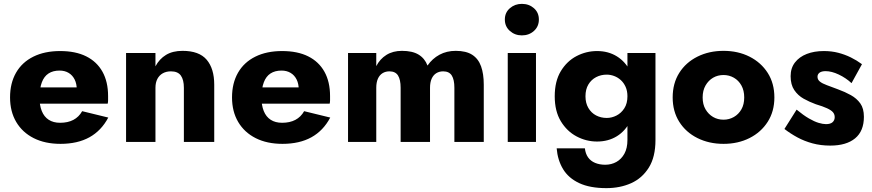

<svg xmlns="http://www.w3.org/2000/svg" viewBox="-20 -734 4512 993"><path d="M293 10Q381 10 442.5 -24Q504 -58 540 -126L405 -159Q388 -129 359.5 -114Q331 -99 291 -99Q256 -99 232 -114.5Q208 -130 196 -160Q184 -190 184 -232Q185 -278 196.5 -308.5Q208 -339 231 -354Q254 -369 288 -369Q315 -369 335 -357Q355 -345 366 -323Q377 -301 377 -271Q377 -264 373.5 -253.5Q370 -243 365 -236L401 -282H117V-198H537Q539 -205 539 -215.5Q539 -226 539 -237Q539 -311 510 -363Q481 -415 426 -442.5Q371 -470 291 -470Q211 -470 152.5 -441Q94 -412 63 -358Q32 -304 32 -230Q32 -157 64 -103Q96 -49 154.5 -19.5Q213 10 293 10Z M931 -280V0H1088V-296Q1088 -379 1049 -425Q1010 -471 924 -471Q873 -471 838.5 -450Q804 -429 784 -391V-460H632V0H784V-280Q784 -307 794 -326Q804 -345 822 -355Q840 -365 864 -365Q900 -365 915.5 -343Q931 -321 931 -280Z M1441 10Q1529 10 1590.5 -24Q1652 -58 1688 -126L1553 -159Q1536 -129 1507.5 -114Q1479 -99 1439 -99Q1404 -99 1380 -114.5Q1356 -130 1344 -160Q1332 -190 1332 -232Q1333 -278 1344.5 -308.5Q1356 -339 1379 -354Q1402 -369 1436 -369Q1463 -369 1483 -357Q1503 -345 1514 -323Q1525 -301 1525 -271Q1525 -264 1521.5 -253.5Q1518 -243 1513 -236L1549 -282H1265V-198H1685Q1687 -205 1687 -215.5Q1687 -226 1687 -237Q1687 -311 1658 -363Q1629 -415 1574 -442.5Q1519 -470 1439 -470Q1359 -470 1300.5 -441Q1242 -412 1211 -358Q1180 -304 1180 -230Q1180 -157 1212 -103Q1244 -49 1302.5 -19.5Q1361 10 1441 10Z M2482 -296Q2482 -352 2468 -391Q2454 -430 2422.5 -450.5Q2391 -471 2337 -471Q2290 -471 2253 -451Q2216 -431 2191 -395Q2177 -432 2145 -451.5Q2113 -471 2059 -471Q2012 -471 1978.5 -450Q1945 -429 1926 -392V-460H1780V0H1926V-280Q1926 -308 1934.5 -327Q1943 -346 1958.5 -355.5Q1974 -365 1994 -365Q2025 -365 2038.5 -343.5Q2052 -322 2052 -280V0H2204V-280Q2204 -308 2212.5 -327Q2221 -346 2236.5 -355.5Q2252 -365 2272 -365Q2303 -365 2316.5 -343.5Q2330 -322 2330 -280V0H2482Z M2591 -633Q2591 -597 2617 -574Q2643 -551 2679 -551Q2716 -551 2741.5 -574Q2767 -597 2767 -633Q2767 -669 2741.5 -691.5Q2716 -714 2679 -714Q2643 -714 2617 -691.5Q2591 -669 2591 -633ZM2606 -460V0H2752V-460Z M2859 33Q2864 94 2892 140.5Q2920 187 2975.5 213Q3031 239 3116 239Q3187 239 3244 213.5Q3301 188 3335.5 133Q3370 78 3370 -10V-460H3225V-10Q3225 32 3209.5 60.5Q3194 89 3168 103.5Q3142 118 3110 118Q3081 118 3058 108.5Q3035 99 3021.5 80Q3008 61 3005 33ZM2849 -236Q2849 -159 2880.5 -107Q2912 -55 2962 -28.5Q3012 -2 3068 -2Q3126 -2 3170.5 -29.5Q3215 -57 3241 -109.5Q3267 -162 3267 -236Q3267 -311 3241 -363Q3215 -415 3170.5 -442.5Q3126 -470 3068 -470Q3012 -470 2962 -444Q2912 -418 2880.5 -366Q2849 -314 2849 -236ZM3008 -236Q3008 -272 3023 -297Q3038 -322 3063 -335Q3088 -348 3118 -348Q3137 -348 3156 -341Q3175 -334 3190.5 -320Q3206 -306 3215.5 -285Q3225 -264 3225 -236Q3225 -199 3209 -174Q3193 -149 3168.5 -136.5Q3144 -124 3118 -124Q3088 -124 3063 -137Q3038 -150 3023 -175.5Q3008 -201 3008 -236Z M3459 -230Q3459 -158 3493 -104Q3527 -50 3587 -20Q3647 10 3722 10Q3797 10 3856.5 -20Q3916 -50 3950.5 -104Q3985 -158 3985 -230Q3985 -303 3950.5 -357Q3916 -411 3856.5 -441Q3797 -471 3722 -471Q3647 -471 3587 -441Q3527 -411 3493 -357Q3459 -303 3459 -230ZM3614 -230Q3614 -266 3629 -292Q3644 -318 3668 -332Q3692 -346 3722 -346Q3751 -346 3775.5 -332Q3800 -318 3814.5 -292Q3829 -266 3829 -230Q3829 -194 3814.5 -168.5Q3800 -143 3775.5 -129Q3751 -115 3722 -115Q3692 -115 3668 -129Q3644 -143 3629 -168.5Q3614 -194 3614 -230Z M4100 -167 4037 -67Q4068 -43 4104 -23.5Q4140 -4 4182.5 7.5Q4225 19 4274 19Q4357 19 4402.5 -18.5Q4448 -56 4448 -130Q4448 -173 4429.5 -199Q4411 -225 4380.5 -242Q4350 -259 4314 -272Q4280 -285 4256.5 -293.5Q4233 -302 4220.5 -312Q4208 -322 4208 -337Q4208 -350 4218.5 -358Q4229 -366 4250 -366Q4281 -366 4318 -348.5Q4355 -331 4384 -304L4438 -402Q4411 -422 4380.5 -437Q4350 -452 4315.5 -461Q4281 -470 4241 -470Q4191 -470 4152.5 -455Q4114 -440 4091.5 -411Q4069 -382 4069 -340Q4069 -296 4088 -268Q4107 -240 4136.5 -223.5Q4166 -207 4199 -195Q4236 -184 4257.5 -174Q4279 -164 4288 -153.5Q4297 -143 4297 -128Q4297 -112 4286 -102Q4275 -92 4252 -92Q4236 -92 4214 -98.5Q4192 -105 4163.5 -121.5Q4135 -138 4100 -167Z"/></svg>

Font: Jost
Style: Bold
Weight: 700
Version: Version 3.710